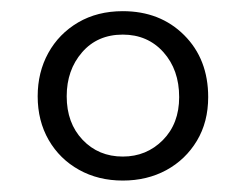

<svg xmlns="http://www.w3.org/2000/svg" viewBox="-20 -732 440 344"><path d="M200 -712Q267 -712 310 -669Q353 -626 353 -558Q353 -513.5 332.8 -479.8Q312.5 -446 278 -427.2Q243.5 -408.5 200 -408.5Q156 -408.5 121.5 -427.8Q87 -447 67.2 -481.2Q47.5 -515.5 47.5 -559.5Q47.5 -602.5 66.5 -637Q85.5 -671.5 120 -691.8Q154.5 -712 200 -712ZM200 -670Q154.5 -670 127 -638.2Q99.5 -606.5 99.5 -559.5Q99.5 -511.5 128 -481.5Q156.5 -451.5 200 -451.5Q242.5 -451.5 271.8 -481Q301 -510.5 301 -558Q301 -607 272.8 -638.5Q244.5 -670 200 -670Z"/></svg>

Font: Fraunces 9pt SuperSoft Light
Style: Regular
Weight: 300
Version: Version 1.000;[b76b70a41]